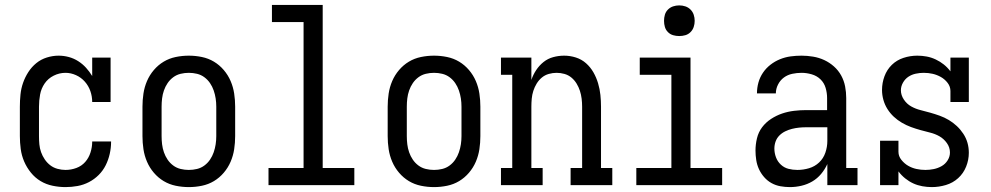

<svg xmlns="http://www.w3.org/2000/svg" viewBox="-20 -755 4040 783"><path d="M247 8Q221 8 194.5 2.5Q168 -3 145.5 -16.5Q123 -30 106 -51Q89 -72 78.5 -96.5Q68 -121 64.5 -147.5Q61 -174 61 -200V-320Q61 -345 63.5 -369.5Q66 -394 74 -417Q82 -440 95.5 -461Q109 -482 128 -497.5Q147 -513 171 -520.5Q195 -528 219 -528Q240 -528 260.5 -522.5Q281 -517 299 -505.5Q317 -494 331 -478.5Q345 -463 356 -445V-520H431V-339H356Q356 -362 348.5 -383.5Q341 -405 326 -422Q311 -439 290 -448.5Q269 -458 247 -458Q222 -458 199 -446.5Q176 -435 162 -414.5Q148 -394 143.5 -369.5Q139 -345 139 -320V-200Q139 -183 140.5 -166.5Q142 -150 147.5 -134.5Q153 -119 162.5 -105Q172 -91 185 -81Q198 -71 214.5 -66.5Q231 -62 247 -62Q270 -62 291.5 -70Q313 -78 327.5 -94.5Q342 -111 349 -133Q356 -155 356 -177V-178H433V-176Q433 -152 427.5 -127.5Q422 -103 411 -81Q400 -59 382.5 -41.5Q365 -24 343 -12.5Q321 -1 296.5 3.5Q272 8 247 8Z M750 8Q723 8 696.5 2.5Q670 -3 647.5 -16.5Q625 -30 607.5 -50.5Q590 -71 579.5 -95.5Q569 -120 565 -146.5Q561 -173 561 -200V-320Q561 -347 565 -373.5Q569 -400 579.5 -424.5Q590 -449 607.5 -469.5Q625 -490 647.5 -503.5Q670 -517 696.5 -522.5Q723 -528 750 -528Q777 -528 803.5 -522.5Q830 -517 852.5 -503.5Q875 -490 892.5 -469.5Q910 -449 920.5 -424.5Q931 -400 935 -373.5Q939 -347 939 -320V-200Q939 -173 935 -146.5Q931 -120 920.5 -95.5Q910 -71 892.5 -50.5Q875 -30 852.5 -16.5Q830 -3 803.5 2.5Q777 8 750 8ZM750 -62Q767 -62 783.5 -66Q800 -70 813.5 -80Q827 -90 836.5 -104Q846 -118 851.5 -134Q857 -150 859.5 -166.5Q862 -183 862 -200V-320Q862 -337 859.5 -353.5Q857 -370 851.5 -386Q846 -402 836.5 -416Q827 -430 813.5 -440Q800 -450 783.5 -454Q767 -458 750 -458Q733 -458 716.5 -454Q700 -450 686.5 -440Q673 -430 663.5 -416Q654 -402 648.5 -386Q643 -370 641 -353.5Q639 -337 639 -320V-200Q639 -183 641 -166.5Q643 -150 648.5 -134Q654 -118 663.5 -104Q673 -90 686.5 -80Q700 -70 716.5 -66Q733 -62 750 -62Z M1075 0V-70H1218V-665H1089V-735H1296V-70H1425V0Z M1750 8Q1723 8 1696.5 2.5Q1670 -3 1647.5 -16.5Q1625 -30 1607.5 -50.5Q1590 -71 1579.5 -95.5Q1569 -120 1565 -146.5Q1561 -173 1561 -200V-320Q1561 -347 1565 -373.5Q1569 -400 1579.5 -424.5Q1590 -449 1607.5 -469.5Q1625 -490 1647.5 -503.5Q1670 -517 1696.5 -522.5Q1723 -528 1750 -528Q1777 -528 1803.5 -522.5Q1830 -517 1852.5 -503.5Q1875 -490 1892.5 -469.5Q1910 -449 1920.5 -424.5Q1931 -400 1935 -373.5Q1939 -347 1939 -320V-200Q1939 -173 1935 -146.5Q1931 -120 1920.5 -95.5Q1910 -71 1892.5 -50.5Q1875 -30 1852.5 -16.5Q1830 -3 1803.5 2.5Q1777 8 1750 8ZM1750 -62Q1767 -62 1783.5 -66Q1800 -70 1813.5 -80Q1827 -90 1836.5 -104Q1846 -118 1851.5 -134Q1857 -150 1859.5 -166.5Q1862 -183 1862 -200V-320Q1862 -337 1859.5 -353.5Q1857 -370 1851.5 -386Q1846 -402 1836.5 -416Q1827 -430 1813.5 -440Q1800 -450 1783.5 -454Q1767 -458 1750 -458Q1733 -458 1716.5 -454Q1700 -450 1686.5 -440Q1673 -430 1663.5 -416Q1654 -402 1648.5 -386Q1643 -370 1641 -353.5Q1639 -337 1639 -320V-200Q1639 -183 1641 -166.5Q1643 -150 1648.5 -134Q1654 -118 1663.5 -104Q1673 -90 1686.5 -80Q1700 -70 1716.5 -66Q1733 -62 1750 -62Z M2023 0V-70H2069V-450H2023V-520H2147V-429Q2154 -450 2166.5 -469Q2179 -488 2196.5 -502Q2214 -516 2236 -522Q2258 -528 2281 -528Q2305 -528 2328.5 -520.5Q2352 -513 2370 -497Q2388 -481 2400 -460Q2412 -439 2419 -415.5Q2426 -392 2428.5 -368Q2431 -344 2431 -320V-70H2477V0H2307V-70H2354V-320Q2354 -336 2352 -352.5Q2350 -369 2345 -384.5Q2340 -400 2331.5 -414Q2323 -428 2310.5 -438.5Q2298 -449 2282 -453.5Q2266 -458 2250 -458Q2234 -458 2218 -453.5Q2202 -449 2189.5 -438.5Q2177 -428 2168.5 -414Q2160 -400 2155 -384.5Q2150 -369 2148.5 -352.5Q2147 -336 2147 -320V-70H2193V0Z M2575 0V-70H2718V-450H2589V-520H2796V-70H2925V0ZM2750 -608Q2737 -608 2725 -611.5Q2713 -615 2704 -624Q2695 -633 2691.5 -645Q2688 -657 2688 -670Q2688 -683 2691.5 -695Q2695 -707 2704 -716Q2713 -725 2725 -729Q2737 -733 2750 -733Q2763 -733 2775 -729Q2787 -725 2796 -716Q2805 -707 2809 -695Q2813 -683 2813 -670Q2813 -657 2809 -645Q2805 -633 2796 -624Q2787 -615 2775 -611.5Q2763 -608 2750 -608Z M3201 8Q3182 8 3162.5 4.5Q3143 1 3126 -8.5Q3109 -18 3096 -33Q3083 -48 3075 -65.5Q3067 -83 3064 -102.5Q3061 -122 3061 -141Q3061 -166 3067 -191Q3073 -216 3088 -236Q3103 -256 3124.5 -270Q3146 -284 3169.5 -292Q3193 -300 3218 -303Q3243 -306 3268 -306H3353V-355Q3353 -376 3347 -396.5Q3341 -417 3326 -431.5Q3311 -446 3290 -452Q3269 -458 3249 -458Q3230 -458 3211 -454Q3192 -450 3177 -439Q3162 -428 3153 -410.5Q3144 -393 3144 -374H3067Q3067 -397 3073 -418.5Q3079 -440 3091.5 -458.5Q3104 -477 3122 -491Q3140 -505 3161 -513.5Q3182 -522 3204 -525Q3226 -528 3249 -528Q3272 -528 3296 -524Q3320 -520 3341.5 -510Q3363 -500 3381 -484Q3399 -468 3410.5 -447Q3422 -426 3426.5 -402.5Q3431 -379 3431 -355V-70H3477V0H3354V-86Q3344 -64 3328.5 -45.5Q3313 -27 3292.5 -15Q3272 -3 3248.5 2.5Q3225 8 3201 8ZM3232 -62Q3256 -62 3279.5 -69Q3303 -76 3320.5 -92.5Q3338 -109 3346 -132.5Q3354 -156 3354 -180V-236H3268Q3253 -236 3238.5 -234.5Q3224 -233 3210 -229.5Q3196 -226 3182.5 -219.5Q3169 -213 3158.5 -202.5Q3148 -192 3143 -178Q3138 -164 3138 -149Q3138 -131 3144.5 -113.5Q3151 -96 3164.5 -83.5Q3178 -71 3195.5 -66.5Q3213 -62 3232 -62Z M3780 8Q3761 8 3741.5 4.5Q3722 1 3704.5 -7Q3687 -15 3671.5 -27.5Q3656 -40 3644 -56V0H3569V-181H3644V-136Q3644 -118 3656 -103Q3668 -88 3683.5 -79Q3699 -70 3717 -66Q3735 -62 3754 -62Q3771 -62 3788 -65.5Q3805 -69 3820 -77.5Q3835 -86 3844.5 -101Q3854 -116 3854 -133Q3854 -154 3841.5 -171.5Q3829 -189 3811.5 -199Q3794 -209 3774 -214Q3754 -219 3734 -224.5Q3714 -230 3695 -237Q3676 -244 3658 -254.5Q3640 -265 3625 -279Q3610 -293 3599 -310.5Q3588 -328 3582.5 -348Q3577 -368 3577 -388Q3577 -417 3587 -444Q3597 -471 3617 -490.5Q3637 -510 3664.5 -519Q3692 -528 3721 -528Q3740 -528 3759 -524.5Q3778 -521 3796 -512.5Q3814 -504 3829 -492Q3844 -480 3856 -464V-520H3931V-339H3856V-384Q3856 -402 3844.5 -417Q3833 -432 3817 -441Q3801 -450 3783.5 -454Q3766 -458 3747 -458Q3731 -458 3714.5 -454.5Q3698 -451 3684.5 -442Q3671 -433 3662.5 -418Q3654 -403 3654 -387Q3654 -367 3666 -349Q3678 -331 3696 -321Q3714 -311 3734 -306Q3754 -301 3773.5 -295.5Q3793 -290 3812.5 -283Q3832 -276 3849.5 -265.5Q3867 -255 3882 -241Q3897 -227 3908.5 -209.5Q3920 -192 3925.5 -172.5Q3931 -153 3931 -132Q3931 -103 3920 -75.5Q3909 -48 3887.5 -28.5Q3866 -9 3837.5 -0.5Q3809 8 3780 8Z"/></svg>

Font: Iosevka Curly Slab
Style: Regular
Weight: 400
Monospace: yes
Designer: Belleve Invis
Foundry: Belleve Invis
Version: Version 22.1.2; ttfautohint (v1.8.4)